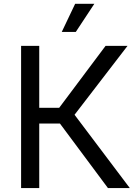

<svg xmlns="http://www.w3.org/2000/svg" viewBox="-20 -962 712 982"><path d="M87.9 0V-727.5H180.7V-410.6H282.7L520 -727.5H632.3L361.3 -375L644 0H532.2L286.6 -330.1H180.7V0ZM295.9 -798.8 364.3 -942.4H462.4L367.7 -798.8Z"/></svg>

Font: Inter-Regular
Style: Regular
Weight: 400
Designer: Rasmus Andersson
Foundry: rsms
Version: Version 4.000;git-a52131595